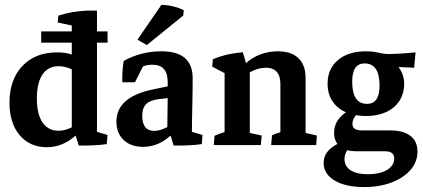

<svg xmlns="http://www.w3.org/2000/svg" viewBox="-20 -590 1720 781"><path d="M170.9 8.8Q101.1 8.8 59.8 -40.3Q18.6 -89.4 18.6 -172.4Q18.6 -266.1 71 -321.5Q123.5 -377 212.4 -377Q246.1 -377 272 -368.2V-416.5H147.5V-462.4H272V-486.3L214.8 -498.5L217.3 -526.4Q272 -544.4 336.4 -546.9H374.5V-462.4H417.5V-416.5H374.5V-53.7L417.5 -41L414.1 -3.9Q371.1 2.9 300.3 2L287.6 -38.6Q234.9 8.8 170.9 8.8ZM129.9 -189.5Q129.9 -126 152.8 -92Q175.8 -58.1 218.3 -58.1Q244.6 -58.1 272 -72.3V-308.1Q244.6 -320.8 218.3 -320.8Q175.8 -320.8 152.8 -286.9Q129.9 -252.9 129.9 -189.5Z M562 7.3Q512.2 7.3 482.9 -20.5Q453.6 -48.3 453.6 -95.7Q453.6 -195.3 601.6 -226.1L662.1 -238.8V-257.3Q662.1 -326.7 599.6 -326.7Q580.6 -326.7 562 -320.3L528.8 -255.4H477.5Q476.1 -303.2 483.4 -342.3Q553.7 -381.3 637.2 -381.3Q763.7 -381.3 763.7 -272Q763.7 -258.3 763.4 -230Q763.2 -201.7 762.5 -168.7Q761.7 -135.7 761.2 -107.4Q760.7 -79.1 760.7 -64.5V-53.7L803.7 -41L800.8 -3.9Q757.8 2.9 686.5 2L673.8 -38.6Q624 7.3 562 7.3ZM558.6 -119.1Q558.6 -57.6 607.9 -57.6Q630.9 -57.6 660.6 -73.2Q660.6 -102.5 661.4 -132.8Q662.1 -163.1 662.1 -190.9L625 -186.5Q589.8 -182.1 574.2 -166.3Q558.6 -150.4 558.6 -119.1ZM577.1 -406.7 539.1 -428.7 636.7 -570.3Q687 -568.8 727.5 -548.3L725.6 -526.9Z M849.6 0 852.5 -37.6Q871.6 -46.4 893.6 -52.7V-292.5L843.3 -318.8L845.7 -348.6Q897.5 -371.6 967.8 -377.4L980.5 -333.5Q1036.1 -381.3 1110.4 -381.3Q1165 -381.3 1194.1 -353.3Q1223.1 -325.2 1223.1 -272.9V-49.3L1269 -38.6L1266.1 0H1083L1086.4 -39.6Q1101.6 -46.9 1120.6 -52.2V-247.6Q1120.6 -314.5 1061 -314.5Q1029.3 -314.5 996.1 -295.9V-49.3L1044.4 -38.6L1041 0Z M1467.8 -118.2Q1446.8 -118.2 1427.7 -121.6Q1413.6 -104.5 1413.6 -86.4Q1413.6 -59.6 1450.7 -59.6H1566.4Q1620.6 -59.6 1649.4 -37.4Q1678.2 -15.1 1678.2 26.4Q1678.2 68.4 1650.1 100.8Q1622.1 133.3 1573 152.1Q1523.9 170.9 1460.9 170.9Q1385.7 170.9 1341.1 144.3Q1296.4 117.7 1296.4 72.3Q1296.4 24.4 1352.5 -4.4Q1338.9 -22.5 1338.9 -49.8Q1338.9 -100.1 1387.2 -133.3Q1351.6 -148.9 1332 -178.7Q1312.5 -208.5 1312.5 -249.5Q1312.5 -310.1 1354.7 -345.7Q1397 -381.3 1468.3 -381.3Q1491.2 -381.3 1505.6 -378.7Q1520 -376 1532.7 -373Q1545.4 -370.1 1562.5 -370.1Q1574.7 -370.1 1604.5 -371.8Q1634.3 -373.5 1670.4 -377L1664.6 -314.5L1601.1 -317.4Q1624 -286.6 1624 -250Q1624 -189.5 1581.8 -153.8Q1539.6 -118.2 1467.8 -118.2ZM1473.1 -167.5Q1523.9 -167.5 1523.9 -241.7Q1523.9 -332 1462.9 -332Q1412.6 -332 1412.6 -257.8Q1412.6 -167.5 1473.1 -167.5ZM1381.3 56.6Q1381.3 86.4 1406 102.5Q1430.7 118.7 1476.6 118.7Q1525.4 118.7 1554.4 101.1Q1583.5 83.5 1583.5 54.2Q1583.5 25.4 1546.4 25.4H1430.7Q1409.2 25.4 1392.6 21Q1381.3 37.6 1381.3 56.6Z"/></svg>

Font: Markazi Text SemiBold
Style: Regular
Weight: 600
Designer: Borna Izadpanah (Arabic designer), Fiona Ross (Arabic design director) and Florian Runge (Latin designer)
Foundry: Borna Izadpanah and Florian Runge
Version: Version 1.001; ttfautohint (v1.8.3)